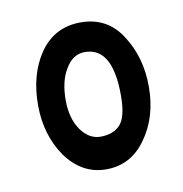

<svg xmlns="http://www.w3.org/2000/svg" viewBox="-49 -707 397 417"><g transform="rotate(-10 149.5 -498.0)"><path d="M32 -499Q32 -433 66 -384Q101 -336 154 -336Q209 -336 242 -383Q276 -430 276 -497Q276 -562 244 -611Q213 -660 154 -660Q96 -660 63 -612Q32 -566 32 -499ZM213 -489Q213 -442 198 -425Q183 -408 154 -408Q129 -408 111 -433Q93 -459 93 -499Q93 -541 109 -567Q125 -595 152 -595Q213 -595 213 -489Z"/></g></svg>

Font: Patrick Hand SC
Style: Regular
Weight: 400
Designer: Patrick Wagesreiter
Foundry: Patrick Wagesreiter
Version: Version 2.001; ttfautohint (v1.8.2)